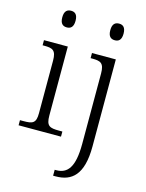

<svg xmlns="http://www.w3.org/2000/svg" viewBox="-142 -835 880 1159"><g transform="rotate(15 297.5 -255.0)"><path d="M155 -646C178 -646 196 -658 196 -698C196 -738 178 -750 155 -750C131 -750 113 -738 113 -698C113 -658 131 -646 155 -646ZM455 -646C478 -646 496 -658 496 -698C496 -738 478 -750 455 -750C431 -750 413 -738 413 -698C413 -658 431 -646 455 -646ZM27 0H292V-32H271C213 -32 191 -39 191 -105V-536H42V-504H52C103 -504 127 -497 127 -431V-102C127 -38 105 -32 47 -32H27ZM307 240H323C422 240 491 187 491 8V-536H342V-504H352C403 -504 427 -497 427 -431V9C427 157 386 203 316 203H307Z"/></g></svg>

Font: Noto Serif Tamil Light
Style: Italic
Weight: 300
Italic angle: -12°
Designer: Indian Type Foundry, Tom Grace, and the Monotype Design Team
Foundry: Monotype Imaging Inc.
Version: Version 2.003